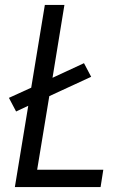

<svg xmlns="http://www.w3.org/2000/svg" viewBox="-20 -755 540 775"><path d="M40 0 94 -328 45 -305 16 -360 106 -401 161 -735H240L192 -441L319 -500L348 -445L179 -367L130 -70H397L386 0Z"/></svg>

Font: Iosevka Term Curly Oblique
Style: Regular
Weight: 400
Italic angle: -9°
Designer: Belleve Invis
Foundry: Belleve Invis
Version: Version 32.3.0